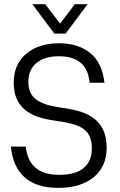

<svg xmlns="http://www.w3.org/2000/svg" viewBox="-20 -910 586 936"><path d="M100.6 -44.9Q42 -96.7 33.2 -195.3H105.5Q120.1 -57.6 268.6 -57.6Q347.7 -57.6 387.7 -90.8Q427.7 -124 427.7 -186.5Q427.7 -245.1 396.5 -273.4Q380.9 -288.1 356 -297.9Q331.1 -307.6 298.8 -313.5L220.7 -326.2Q135.7 -340.8 91.8 -383.8Q46.9 -427.7 46.9 -505.9Q46.9 -597.7 108.4 -648.4Q168.9 -699.2 268.6 -699.2Q360.4 -699.2 419.9 -651.4Q477.5 -605.5 489.3 -506.8H417Q405.3 -635.7 267.6 -635.7Q196.3 -635.7 157.2 -602.5Q118.2 -569.3 118.2 -510.7Q118.2 -459 148.4 -431.6Q179.7 -403.3 241.2 -391.6L321.3 -377.9Q409.2 -363.3 454.1 -318.4Q500 -272.5 500 -191.4Q500 -97.7 436.5 -45.9Q373 5.9 263.7 5.9Q158.2 5.9 100.6 -44.9ZM137.7 -889.6H200.2L273.4 -794.9L344.7 -889.6H407.2L299.8 -746.1H245.1Z"/></svg>

Font: Dinish
Style: Regular
Weight: 400
Designer: Bert Driehuis
Foundry: Playbeing
Version: Version 3.006; git-39231f3c-release